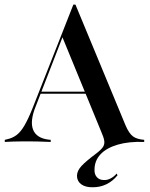

<svg xmlns="http://www.w3.org/2000/svg" viewBox="-30 -601 636 813"><path d="M121 -150Q96 -87.9 110.1 -52Q124.2 -16.1 175.8 -9.7L184.7 -8.9V0Q154.8 -1.6 125 -2Q95.2 -2.4 71 -2.4Q45.2 -2.4 26.2 -1.6Q7.3 -0.8 -9.7 0V-8.9L0 -11.3Q22.6 -16.1 39.9 -29Q57.3 -41.9 73.4 -69.4Q89.5 -96.8 108.1 -143.5L280.6 -581.5H289.5L501.6 -70.2Q516.1 -36.3 532.7 -23.8Q549.2 -11.3 580.6 -8.9V0Q515.3 -2.4 467.7 11.7Q420.2 25.8 395.2 52.8Q370.2 79.8 370.2 117.7Q369.4 137.1 380.2 149.2Q391.1 161.3 409.7 161.3Q424.2 162.1 438.7 154.4Q453.2 146.8 463.7 133.9L467.7 141.1Q447.6 166.1 421 179Q394.4 191.9 363.7 191.9Q332.3 192.7 314.1 179.4Q296 166.1 296 143.5Q296 122.6 314.9 102Q333.9 81.5 378.2 48.4Q399.2 32.3 406.5 20.6Q413.7 8.9 411.3 -5.6Q408.9 -20.2 399.2 -41.9L232.3 -448.4L243.5 -466.1ZM135.5 -204 138.7 -212.9H378.2L381.5 -204Z"/></svg>

Font: Playfair 144pt SemiCondensed SemiBold
Style: Regular
Weight: 600
Width: 4
Designer: Claus Eggers Sørensen
Foundry: Claus Eggers Sørensen
Version: Version 2.203